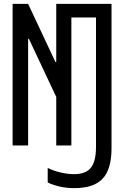

<svg xmlns="http://www.w3.org/2000/svg" viewBox="-20 -750 640 990"><path d="M364 220Q324 220 290 212.5Q256 205 226 191V116Q256 131 293 139.5Q330 148 362 148Q422 148 448.5 115Q475 82 475 7V-660H348V0H270V-250L129 -550H125V0H45V-730H125L266 -430H270V-730H555V15Q555 122 509.5 171Q464 220 364 220Z"/></svg>

Font: M PLUS Code Latin Expanded
Style: Regular
Weight: 400
Width: 7
Designer: Coji Morishita
Foundry: UNDERFOREST DESIGN
Version: Version 1.002; ttfautohint (v1.8.3)